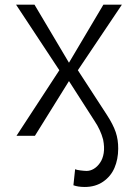

<svg xmlns="http://www.w3.org/2000/svg" viewBox="-20 -565 576 799"><path d="M48.7 0 226.9 -272.7 46.9 -545.5H123.6L267 -304L410.2 -545.5H487.2L304 -272.7L424.7 -87Q450.6 -47.2 461.5 -15.3Q472.3 16.7 471.9 54.3Q471.6 98 456.5 133.3Q441.4 168.7 409.3 190.9Q377.1 213.1 332.7 213.1Q305 213.1 285.5 206L292.6 139.2Q297.6 142 314.8 144.2Q332 146.3 340.6 146.3Q355.5 146.3 370 137.8Q384.6 129.3 396.1 112.7Q407.7 96.2 411.6 71.9Q415.5 47.6 409.1 15.6Q398.4 -24.5 373.6 -61.4L267 -227.6L125.4 0Z"/></svg>

Font: Inter Light BETA
Style: Regular
Weight: 300
Designer: Rasmus Andersson
Foundry: rsms
Version: Version 3.011;git-f93a4a705